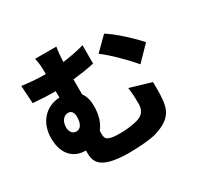

<svg xmlns="http://www.w3.org/2000/svg" viewBox="-181 -1036 1362 1318"><g transform="rotate(-30 500.0 -377.0)"><path d="M743 -731 641 -630C700 -588 796 -493 854 -424L963 -536C918 -589 808 -692 743 -731ZM242 -244C218 -244 195 -266 195 -303C195 -352 222 -384 257 -384C281 -384 297 -365 297 -331C297 -280 281 -244 242 -244ZM435 -337C435 -380 425 -417 404 -445V-564C459 -570 518 -578 575 -591V-736C517 -720 459 -709 404 -702C405 -758 410 -789 415 -818H246C254 -787 258 -756 258 -691H234C189 -691 124 -697 71 -704L80 -563C150 -557 203 -555 245 -555H258V-504C148 -500 69 -415 69 -290C69 -156 145 -99 227 -99H234V-92C234 -25 233 64 485 64C554 64 662 57 708 41C837 0 860 -64 866 -152C869 -194 868 -216 868 -275L700 -325C707 -275 708 -235 708 -196C708 -153 692 -117 640 -101C601 -89 543 -83 496 -83C393 -83 384 -105 384 -141V-168C419 -211 435 -271 435 -337Z"/></g></svg>

Font: Noto Sans CJK HK Black
Style: Regular
Weight: 900
Designer: Ryoko NISHIZUKA 西塚涼子 (kana, bopomofo & ideographs); Paul D. Hunt (Latin, Greek & Cyrillic); Sandoll Communications 산돌커뮤니
Foundry: Adobe
Version: Version 2.004;hotconv 1.0.118;makeotfexe 2.5.65603